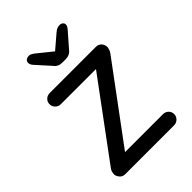

<svg xmlns="http://www.w3.org/2000/svg" viewBox="-210 -807 901 901"><g transform="rotate(-45 240.5 -356.5)"><path d="M402 -74Q418 -74 429 -63.5Q440 -53 440 -37Q440 -22 429 -11Q418 0 402 0H78Q60 0 50 -13Q40 -26 40 -37Q41 -47 43 -54Q45 -61 52 -70L338 -457L339 -446H97Q81 -446 70 -457Q59 -468 59 -484Q59 -499 70 -509.5Q81 -520 97 -520H404Q420 -520 430.5 -508.5Q441 -497 441 -480Q440 -473 438 -466.5Q436 -460 430 -451L147 -69L140 -74ZM239 -579Q212 -579 197 -600L134 -670Q125 -681 125 -692Q125 -701 132 -707Q139 -713 152 -713Q164 -713 184 -696L262 -633L243 -632L319 -697Q328 -705 336 -709Q344 -713 356 -713Q365 -713 371.5 -707.5Q378 -702 378 -694Q378 -689 375.5 -683.5Q373 -678 367 -671L305 -600Q289 -579 262 -579Z"/></g></svg>

Font: Quicksand Light Medium
Style: Regular
Weight: 500
Version: Version 3.006